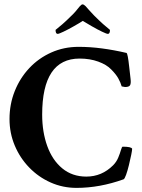

<svg xmlns="http://www.w3.org/2000/svg" viewBox="-20 -870 663 896"><path d="M336.9 6.8Q272.5 6.8 215.8 -18.6Q159.2 -43.9 116.2 -88.4Q73.2 -132.8 48.8 -190.9Q24.4 -249 24.4 -314.5Q24.4 -383.8 48.8 -444.8Q73.2 -505.9 116.7 -552.2Q160.2 -598.6 219.2 -625Q278.3 -651.4 346.7 -651.4Q400.4 -651.4 456.1 -644Q511.7 -636.7 570.3 -623Q576.2 -621.1 583 -557.6Q586.9 -521.5 589.4 -501Q591.8 -480.5 586.9 -472.2Q582 -463.9 563.5 -463.9L547.9 -466.8Q543 -484.4 532.2 -503.9Q521.5 -523.4 499 -545.9Q477.5 -568.4 438.5 -582.5Q399.4 -596.7 351.6 -596.7Q176.8 -596.7 176.8 -335Q176.8 -253.9 200.7 -188Q224.6 -122.1 271 -84Q317.4 -45.9 382.8 -45.9Q455.1 -45.9 507.8 -98.6Q523.4 -114.3 531.7 -134.3Q540 -154.3 544.4 -169.9Q548.8 -185.5 552.7 -185.5Q592.8 -185.5 596.7 -175.8Q596.7 -168.9 592.3 -147Q587.9 -125 581.5 -99.1Q575.2 -73.2 568.4 -54.2Q561.5 -35.2 556.6 -33.2Q445.3 6.8 336.9 6.8ZM249 -711.9Q239.3 -711.9 239.3 -730.5Q252.9 -741.2 271 -756.8Q289.1 -772.5 310.5 -793.9Q321.3 -803.7 331.5 -815.4Q341.8 -827.1 352.5 -840.8Q360.4 -849.6 365.2 -849.6Q371.1 -849.6 379.9 -840.8L394.5 -824.2Q401.4 -817.4 407.2 -810.5Q413.1 -803.7 418.9 -797.9Q442.4 -774.4 460.9 -757.8Q479.5 -741.2 493.2 -730.5Q493.2 -711.9 483.4 -711.9Q477.5 -711.9 456.1 -722.2Q434.6 -732.4 409.2 -747.1Q383.8 -761.7 366.2 -772.5Q349.6 -761.7 323.7 -747.1Q297.9 -732.4 276.4 -722.2Q254.9 -711.9 249 -711.9Z"/></svg>

Font: Crimson Text
Style: Bold
Weight: 700
Designer: Sebastian Kosch
Foundry: Sebastian Kosch
Version: Version 1.100